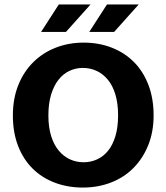

<svg xmlns="http://www.w3.org/2000/svg" viewBox="-20 -834 750 865"><path d="M357 -642Q425 -642 483 -619.5Q541 -597 583 -555Q625 -513 648.5 -452Q672 -391 672 -314Q672 -239 647.5 -179Q623 -119 580.5 -76.5Q538 -34 479.5 -11.5Q421 11 353 11Q285 11 227 -11Q169 -33 127 -74.5Q85 -116 61.5 -176.5Q38 -237 38 -314Q38 -389 62 -449.5Q86 -510 129 -553Q172 -596 230.5 -619Q289 -642 357 -642ZM198 -314Q198 -261 210.5 -221Q223 -181 245 -155Q267 -129 295.5 -116Q324 -103 357 -103Q389 -103 417.5 -116Q446 -129 467 -155Q488 -181 500 -221Q512 -261 512 -314Q512 -369 499.5 -409.5Q487 -450 465 -476Q443 -502 414.5 -515Q386 -528 353 -528Q321 -528 292.5 -514.5Q264 -501 243 -474Q222 -447 210 -407Q198 -367 198 -314ZM277 -690H165L245 -814H388ZM494 -690H382L462 -814H605Z"/></svg>

Font: Mukta Vaani ExtraBold
Style: Regular
Weight: 800
Designer: Noopur Datye, Girish Dalvi, Yashodeep Gholap, Pallavi Karambelkar
Foundry: Ek Type
Version: Version 2.538;PS 1.000;hotconv 16.6.51;makeotf.lib2.5.65220;